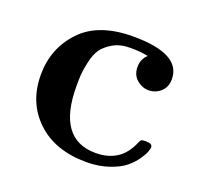

<svg xmlns="http://www.w3.org/2000/svg" viewBox="-89 -552 688 657"><g transform="rotate(20 255.5 -223.5)"><path d="M38.1 -222.2Q38.1 -318.4 101.6 -385.7Q165 -453.1 291 -453.1Q464.8 -453.1 464.8 -360.8Q464.8 -331.1 445.8 -314.5Q426.8 -297.9 401.9 -297.9Q378.9 -297.9 359.4 -314.5Q339.8 -331.1 339.8 -360.8Q339.8 -388.7 359.9 -407.2Q334 -413.1 294.9 -413.1Q257.8 -413.1 231.9 -397.9Q206.1 -382.8 193.6 -364.5Q181.2 -346.2 174.6 -315.7Q168 -285.2 167 -268.6Q166 -252 166 -227.1Q166 -34.2 305.2 -34.2Q396 -34.2 430.2 -116.2Q434.1 -126 437.5 -128.4Q440.9 -130.9 454.1 -130.9Q478 -130.9 478 -117.2Q478 -113.3 474.1 -101.6Q470.2 -89.8 457 -70.8Q443.8 -51.8 423.8 -35.4Q403.8 -19 367.4 -6.6Q331.1 5.9 286.1 5.9Q172.4 5.9 105.2 -57.6Q38.1 -121.1 38.1 -222.2Z"/></g></svg>

Font: CMU Serif
Style: Bold
Weight: 700
Version: Version 0.7.0